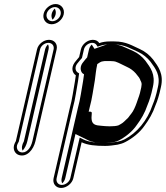

<svg xmlns="http://www.w3.org/2000/svg" viewBox="-20 -700 821 950"><path d="M58.4 -1.6C58.4 -1.6 55.4 3.5 53.5 7.7C39.6 36.4 53.6 61.1 74 67.2C114 79.3 145.8 39.9 155.3 -1.5L260.3 -455.9C266.2 -481.8 249.3 -503 222.6 -503C196 -503 169.2 -481.8 163.3 -455.9ZM235.4 -580C262 -580 288.9 -601.9 295.1 -628.5C301.5 -656 283.1 -680 255.5 -680C228.8 -680 201.9 -658.1 195.8 -631.5C189.4 -604 207.8 -580 235.4 -580ZM72.8 0.9 178.3 -455.9C182.2 -473.1 200.5 -488 219.2 -488C237.9 -488 249.2 -473.1 245.3 -455.9L140.3 -1.5C132.2 33.9 109.3 61.2 81.3 52.8C67.5 48.6 57.6 31.1 67.2 11.3C70 5.5 71.1 3.8 72.8 0.9ZM238.9 -595C219.7 -595 206.4 -612.4 210.8 -631.5C215 -649.8 233.7 -665 252 -665C271.2 -665 284.5 -647.6 280.1 -628.5C275.9 -610.2 257.2 -595 238.9 -595ZM92 45.3C102 34.4 111.2 16.5 115.3 -1.5L220.3 -455.9C222.4 -465.4 221 -474 217.4 -480.4C211.4 -474.6 205.4 -465.4 203.3 -455.9L98.1 -0.6C89 15.4 85.3 32.7 92 45.3ZM240.2 -602.6C246.6 -608.9 252.8 -618.4 255.1 -628.5C257.7 -639.6 255.6 -649.9 250.7 -657.4C244.3 -651.1 238.1 -641.6 235.8 -631.5C233.2 -620.4 235.3 -610.1 240.2 -602.6Z M769.6 -240.2 776.3 -269.3C791.5 -335.3 762.4 -371.3 737.6 -405.4C720.4 -426.9 698.6 -445.1 671.3 -457.5C635.4 -472.8 605.7 -495 545.8 -495H523.3C505.5 -495 487.9 -492.7 471.4 -486.8C465 -496.8 454.1 -503 439.7 -503C413.1 -503 386.3 -481.6 380.3 -455.5L371.5 -417.7C366.2 -411.9 360.5 -405.1 356.2 -399.3L349.1 -390.4C330.5 -364.1 337.9 -338.2 355.2 -327.4C354.1 -318.1 352.6 -307.7 350.8 -297.6C342.5 -253.2 337.8 -209.8 325.5 -166.3L325.5 -166.1L245.2 181.5C239.1 208.1 255.9 230 282.5 230C309.2 230 336.8 208.1 342.9 181.5L383.9 3.9C413.6 18.5 453.7 22 500.5 22C510.9 22 521.4 21.3 532.2 19.9L561.4 15.9C575.7 13 588.8 8.8 599.8 2.9C633.4 -14.3 672 -43.6 695.7 -78.9C716.5 -107 736.3 -140 749.4 -179.1L756.7 -197.5C761.2 -211.4 766 -224.8 769.6 -240.2ZM679.1 -268.5 672.5 -239.8C670.4 -230.8 666 -219.3 662.7 -210.1L656.5 -191.9C649.5 -172 639.8 -149.4 628.7 -136.5C617.8 -123.8 617.6 -119 604.8 -108.6C588.3 -92.2 585.1 -89.8 566.1 -79.8C557 -76.3 538.2 -75 522.9 -75C510.1 -75 489.9 -76.5 479.5 -77.8L462.9 -79.7C439.4 -83.3 432.6 -96.6 432.8 -119.7L433.7 -133.2C433.6 -135.3 433.7 -137.4 434 -138.5C436.8 -150.7 418.8 -147.1 418.8 -147.1L423.4 -167.1C436.3 -213.2 440.9 -256.9 449.3 -302.4C453.2 -330.4 454.9 -354.1 460.9 -380.3L461.2 -381.5L461 -382.7C469.2 -388.8 481.3 -396.1 486.5 -396.1H487.6C492.3 -397.2 497.3 -398 500.9 -398H523.4C528.9 -398 534.9 -397.6 541 -397H541.4C543.9 -397 546.9 -396.5 550.3 -395.5C569.6 -389.3 589.5 -377 607.9 -369C624.9 -361.6 639.9 -350.3 651.6 -337.1L668 -316.4C672.7 -308.8 674.3 -305 674.8 -302.1C678.7 -295.7 682.3 -286.6 680.3 -278L680.1 -277.3C680.1 -274.5 679.8 -271.4 679.1 -268.5ZM754.6 -240.2C751.4 -226.3 746.5 -212.5 742.2 -199.4L735 -181C708.8 -102.8 657 -41.7 595.2 -10C586.3 -5.3 574.2 -1.4 562.2 1.1L533.6 5.1C523.6 6.3 513.7 7 504 7C457.8 7 419.8 3.3 393.2 -9.8L374.3 -19.1L327.9 181.5C323.8 199.5 304.5 215 286 215C267.6 215 256 199.8 260.2 181.5L340.4 -165.7C353.5 -212.7 357.7 -254.2 366 -298.4C368.3 -311.9 369.9 -324.4 371.4 -336.9L365.4 -340.6C353 -348.3 348.9 -366 360.8 -383.5C368.8 -393.6 376.7 -403.5 385.5 -413L395.3 -455.5C399.3 -473 417.7 -488 436.3 -488C446.2 -488 453.3 -484 457.8 -477L462.9 -468.9L473.7 -472.8C487.6 -477.8 503.3 -480 519.8 -480H542.3C598.3 -480 625 -459.5 662.5 -443.6C687.6 -432.1 708.6 -414.6 724.5 -394.8C750.2 -359.5 775 -328.7 761.3 -269.3ZM694.1 -268.5 687.5 -239.8C685 -229.1 680.3 -217 677.1 -208.3L671 -190.2C663.7 -169.3 654.1 -145.5 639.6 -128.5C631.4 -119 629.9 -112.1 613.8 -98.7C598.9 -83.9 589.6 -76.7 570.8 -66.9C557.5 -59.9 535.7 -60 519.4 -60C505.6 -60 485.3 -61.5 474.3 -62.9L457.5 -64.8C420.4 -70.5 415.8 -97 418.3 -132.4L399.6 -129L408.5 -167.4L408.6 -167.8C421.1 -212.4 425.4 -253.8 434.1 -301.4C437.8 -328 439.2 -350.4 445.6 -378.9L444.6 -387.2C457.5 -396.8 468.4 -409.1 489.6 -411.2C492.6 -411.8 499.6 -413 504.3 -413H526.9C532.7 -413 538.5 -412.7 545 -412C549.1 -411.9 553.5 -411.3 557.9 -409.8C579.3 -403 599.3 -390.4 616.6 -382.9C634.5 -375.1 651.2 -362.9 664.4 -348.1L681.3 -326.6C685.6 -319.7 687.8 -316 689.5 -310.1C692.9 -304.1 698.2 -293.9 695.5 -278.8C695.3 -276 694.9 -272.2 694.1 -268.5ZM729.6 -240.2 736.3 -269.3C751 -333.1 723.9 -365.7 698.9 -400.2C682.8 -420.2 662.2 -436.9 639.7 -447.2C597.1 -465.5 574.8 -480 542.3 -480H519.8C511.7 -480 506.4 -479.5 497.9 -476.4L447.5 -458.3L433.9 -479.6C428 -473.7 422.4 -464.8 420.3 -455.5L411.1 -415.8C405.5 -409.7 399.5 -402.8 394.7 -396.3L387.7 -387.5C371.8 -364.7 381.2 -341.5 390.1 -336L395.8 -332.4C394.5 -321.4 393 -309.8 390.9 -297.9C382.6 -253.6 377.9 -210.3 365.4 -165.9L285.2 181.5C282.9 191.4 284.3 200.3 288 207.1C294.6 200.7 300.7 191.5 302.9 181.5L353.4 -36.9L416.7 -5.8C437.4 4.4 462.2 7 504 7C509.6 7 514.7 6.7 521.7 5.8L547.2 2.3C553.7 0.8 560.8 -1.4 567.9 -5.1C597.7 -20.4 634.2 -47.7 656.9 -81.6C677.7 -109.5 696.7 -141 709.6 -179.8L716.9 -198.3C721.3 -211.9 726.1 -225.4 729.6 -240.2ZM420.5 -384.8 420.9 -380.8C420.8 -380.4 421 -380.7 420.9 -380.3C414.8 -353.6 413.1 -329.5 409.2 -302C400.7 -255.7 396.3 -213.1 383.5 -167.2L373.1 -122.2L393.1 -126C391.1 -97.2 390.4 -74.2 446.5 -65.5L464.2 -63.5C480.6 -61.4 499.7 -60 519.4 -60C538.4 -60 568.4 -60.2 593.5 -69.7C614.1 -77.6 626.9 -89.2 641.7 -103.9C657.2 -116.8 657.4 -122.1 666.8 -133.1C679.9 -148.2 689.2 -170.8 696.3 -191.2L702.5 -209.4C705.7 -218.4 710.3 -230.2 712.5 -239.8L719.1 -268.5C719.8 -271.7 720.2 -275.3 720.3 -277.9C722.8 -288.7 718.5 -298.9 714.6 -305.6C713.6 -309.6 711.3 -314.3 706.9 -321.3L690 -342.7C676.5 -357.9 656.9 -371.6 639.3 -379.3C618.1 -388.5 589.4 -409.2 549.6 -412C544.2 -412.5 534.7 -413 526.9 -413H504.3C492.4 -413 485.4 -411.9 479.1 -410.8C436.5 -404 433 -394.1 420.5 -384.8Z"/></svg>

Font: HoneyBee
Style: BlurIt
Weight: 700
Foundry: Cannot Into Space Fonts
Version: Version 0.89